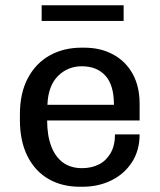

<svg xmlns="http://www.w3.org/2000/svg" viewBox="-20 -703 611 733"><path d="M285 10Q217 10 165.5 -19.5Q114 -49 85 -106.5Q56 -164 56 -245V-266Q56 -348 86.5 -405Q117 -462 170 -491.5Q223 -521 291 -521H302Q364 -521 412 -495Q460 -469 486.5 -421Q513 -373 513 -307V-243H160Q160 -186 175.5 -145Q191 -104 220.5 -82.5Q250 -61 293 -61Q329 -61 357 -75Q385 -89 402 -118Q419 -147 419 -190H513Q513 -129 484 -84Q455 -39 405.5 -14.5Q356 10 294 10ZM161 -303H415Q415 -378 382.5 -414Q350 -450 292 -450Q239 -450 201.5 -413Q164 -376 161 -303ZM139 -623V-683H452V-623Z"/></svg>

Font: Chivo Medium
Style: Regular
Weight: 400
Version: Version 2.002